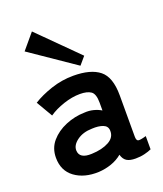

<svg xmlns="http://www.w3.org/2000/svg" viewBox="-143 -867 820 968"><g transform="rotate(-20 267.0 -383.5)"><path d="M219 7Q141 10 90.5 -27Q40 -64 40 -134Q40 -185 71 -221Q102 -257 151 -277.5Q200 -298 252 -299Q278 -301 301 -295Q324 -289 342 -278V-320Q342 -367 322 -381Q302 -395 263 -395Q221 -395 174.5 -379.5Q128 -364 95 -341L44 -428Q85 -454 143 -473.5Q201 -493 263 -493Q356 -493 403 -455.5Q450 -418 450 -320V-99Q450 -78 459.5 -75Q469 -72 503 -82V-11Q488 -4 465.5 1.5Q443 7 417 7Q386 7 369.5 -3.5Q353 -14 346 -39Q321 -18 288 -6.5Q255 5 219 7ZM217 -91Q273 -93 309.5 -113Q346 -133 344 -170Q343 -194 319.5 -203Q296 -212 261 -210Q212 -209 180 -185.5Q148 -162 149 -133Q151 -88 217 -91ZM315 -528 75 -692 144 -774 350 -569Z"/></g></svg>

Font: Zen Kaku Gothic New
Style: Bold
Weight: 700
Designer: Yoshimichi Ohira
Foundry: Positype
Version: Version 1.002